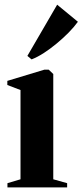

<svg xmlns="http://www.w3.org/2000/svg" viewBox="-20 -818 360 838"><path d="M12.5 0V-18.5L69.5 -35.5V-425L12 -447V-465L174 -514H192.5L212.5 -495V-35.5L273 -18.5V0ZM117.5 -559 99.5 -574 229.5 -797.5 320 -723Q303 -699.5 278.8 -675Q254.5 -650.5 227 -627.8Q199.5 -605 171.8 -587Q144 -569 118.5 -559Z"/></svg>

Font: Merriweather 144pt
Style: Bold
Weight: 700
Version: Version 2.100